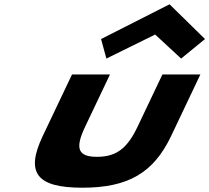

<svg xmlns="http://www.w3.org/2000/svg" viewBox="-20 -860 976 895"><path d="M451.1 -678 475.9 -587 703.3 -699 824.3 -587 935.6 -678 770.4 -840ZM315.7 -513H492.7L376.7 -269C328.7 -168 342.8 -129 432.3 -129C521.9 -129 573.1 -168 621.1 -269L737.1 -513H914.1L777.7 -226C695.9 -54 577.1 15 363.9 15C150.7 15 97.5 -54 179.2 -226Z"/></svg>

Font: Hussar
Style: BdSuprExtOblFive
Weight: 700
Foundry: Cannot Into Space Fonts
Version: Version 2.00